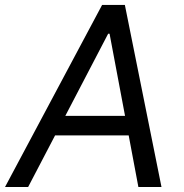

<svg xmlns="http://www.w3.org/2000/svg" viewBox="-40 -747 736 767"><path d="M72.4 0 180 -206H474.1L512.8 0H605.1L458.8 -727.3H367.9L-19.9 0ZM220.9 -284.1 392 -612.2H397.7L459.5 -284.1Z"/></svg>

Font: Magic Ui Pro
Style: Italic
Weight: 400
Italic angle: -9.39999°
Designer: Stefan Endress, Andreas Faust
Version: Version 1.000;FEAKit 1.0